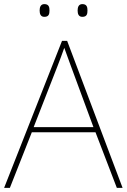

<svg xmlns="http://www.w3.org/2000/svg" viewBox="-20 -915 617 935"><path d="M173 -864C173 -847 178 -833 196 -833C218 -833 221 -847 221 -864C221 -880 218 -895 196 -895C178 -895 173 -880 173 -864ZM358 -864C358 -847 363 -833 381 -833C403 -833 406 -847 406 -864C406 -880 403 -895 381 -895C363 -895 358 -880 358 -864ZM549 0H577L307 -716H282L0 0H28L135 -271H445ZM325 -594 435 -296H144L260 -593C270 -620 283 -652 293 -682C306 -645 317 -617 325 -594Z"/></svg>

Font: Noto Sans Gurmukhi UI Thin
Style: Regular
Weight: 100
Designer: Jelle Bosma - Monotype Design Team
Foundry: Monotype Imaging Inc.
Version: Version 2.004